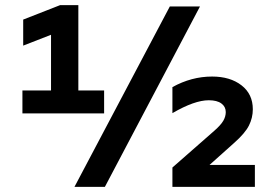

<svg xmlns="http://www.w3.org/2000/svg" viewBox="-20 -725 1065 745"><path d="M67 -374H178V-590L70 -548V-649L213 -705H284V-374H384V-285H67ZM639 -700H756L387 0H269ZM649 -75 812 -218Q837 -240 846.5 -256.5Q856 -273 856 -290Q856 -311 839 -323.5Q822 -336 790 -336Q735 -336 649 -286V-387Q723 -428 803 -428Q873 -428 917 -394Q961 -360 961 -301Q961 -268 946 -238Q931 -208 888 -170L793 -85H969V0H649Z"/></svg>

Font: Chess Sans
Style: Bold
Weight: 700
Designer: Wolf Bōese
Foundry: Wolf Bōese
Version: Version 7.223